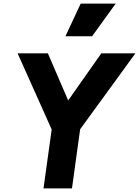

<svg xmlns="http://www.w3.org/2000/svg" viewBox="-20 -1039 767 1059"><path d="M220 0H377L422 -326L727 -745H539L356 -485L244 -745H77L265 -325ZM341 -839H488L618 -1019H425Z"/></svg>

Font: Mluvka ExtraBold
Style: Italic
Weight: 800
Italic angle: -8°
Designer: Modified by Jiří Krblich, Original typeface by Gumpita Rahayu
Foundry: Gumpita Rahayu & Jiří Krblich
Version: Version 2.000;Glyphs 3.1.1 (3134)